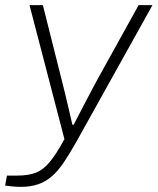

<svg xmlns="http://www.w3.org/2000/svg" viewBox="-51 -546 614 748"><path d="M29 182Q16 182 -1 180.5Q-18 179 -31 177L-24 138H18Q59 138 88 127Q117 116 142.5 85.5Q168 55 200 -4L64 -526H116L190 -232Q195 -212 202.5 -181.5Q210 -151 217.5 -118.5Q225 -86 231 -60H236Q246 -79 258 -102.5Q270 -126 283 -150.5Q296 -175 308 -198Q320 -221 330 -239L489 -526H543L245 9Q220 53 198 86Q176 119 152 140Q128 161 98.5 171.5Q69 182 29 182Z"/></svg>

Font: Archivo SemiExpanded Thin
Style: Italic
Weight: 250
Width: 6
Italic angle: -10°
Designer: Hector Gatti
Foundry: Omnibus-Type
Version: Version 2.001